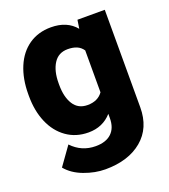

<svg xmlns="http://www.w3.org/2000/svg" viewBox="-139 -651 849 964"><g transform="rotate(-20 285.5 -169.0)"><path d="M244 -551Q330 -551 376 -495L383 -541H529V-20Q529 90 455.5 151.5Q382 213 259 213Q204 213 146.5 191.5Q89 170 56 130L126 32Q178 87 253 87Q308 87 337.5 59Q367 31 367 -21V-44Q319 10 243 10Q176 10 126 -25.5Q76 -61 49.5 -123Q23 -185 23 -264V-274Q23 -356 49.5 -419Q76 -482 126 -516.5Q176 -551 244 -551ZM285 -121Q340 -121 367 -159V-383Q354 -402 334 -410.5Q314 -419 286 -419Q236 -419 210.5 -379Q185 -339 185 -274V-264Q185 -200 210 -160.5Q235 -121 285 -121Z"/></g></svg>

Font: Freesentation 9 Black
Style: Regular
Weight: 900
Designer: glyphs from Roboto by Christian Robertson / Hangul glyphs from Noto Sans CJK(Source Han Sans) by Jang Soo-young and Kang
Foundry: PT&
Version: Version 2.001